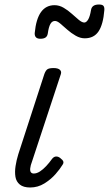

<svg xmlns="http://www.w3.org/2000/svg" viewBox="-20 -817 483 852"><path d="M114 15Q84 15 68 2Q52 -11 48.5 -32.5Q45 -54 49 -80Q53 -106 61 -132L177 -489Q183 -505 191 -510Q199 -515 218 -515Q237 -515 245.5 -507.5Q254 -500 250 -488L123 -103Q115 -82 114 -69.5Q113 -57 117.5 -52Q122 -47 130 -47Q143 -47 157 -56Q171 -65 185 -80Q199 -95 211 -112Q219 -122 228.5 -122.5Q238 -123 247 -116Q259 -107 261 -100Q263 -93 257 -85Q247 -68 226.5 -44.5Q206 -21 177 -3Q148 15 114 15ZM356 -647Q336 -647 316 -658.5Q296 -670 279 -685Q262 -700 248 -712Q234 -724 224 -724Q211 -724 203.5 -710.5Q196 -697 192 -668Q190 -656 182 -650.5Q174 -645 159 -645Q133 -645 134 -670Q140 -733 162 -763.5Q184 -794 222 -794Q243 -794 262.5 -782.5Q282 -771 298.5 -756Q315 -741 329.5 -729Q344 -717 354 -717Q363 -717 371 -730Q379 -743 384 -773Q388 -797 419 -797Q434 -797 439 -791Q444 -785 443 -772Q438 -709 417.5 -678Q397 -647 356 -647Z"/></svg>

Font: Playwrite US Trad Light
Style: Regular
Weight: 300
Designer: Veronika Burian, José Scaglione
Foundry: TypeTogether
Version: Version 1.003